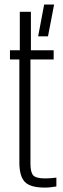

<svg xmlns="http://www.w3.org/2000/svg" viewBox="-20 -822 277 848"><path d="M177.5 6.5Q114 6.5 89.8 -18.5Q65.5 -43.5 65.5 -105V-559.5H24V-600H67.5V-770H116.5V-600H217V-559.5H114.5V-99.5Q114.5 -61.5 126.5 -47.8Q138.5 -34 179.5 -34Q195 -34 205 -35Q215 -36 229 -37.5V1.5Q217 3.5 204.2 5Q191.5 6.5 177.5 6.5ZM148.5 -661.5 175 -802H219L192 -661.5Z"/></svg>

Font: Big Shoulders Text ExtraLight
Style: Regular
Weight: 250
Version: Version 2.002